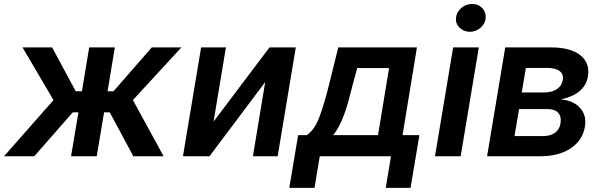

<svg xmlns="http://www.w3.org/2000/svg" viewBox="-35 -783 3011 962"><path d="M-14.9 0 233 -281.6 77.8 -545.5H226.2L344.5 -325.6H375.4L411.9 -545.5H540.5L503.9 -325.6H533.7L725.5 -545.5H873.9L631 -281.6L784.8 0H633.2L514.9 -220.2H486.5L449.6 0H321L358 -220.2H329.5L136.7 0Z M972.7 -545.5H1096.9L1035.2 -174L1315.3 -545.5H1447.1L1356.2 0H1232.2L1293.7 -371.8L1014.6 0H881.7Z M1414.4 158.4 1458.8 -105.8H1502.1Q1521.7 -119.3 1537.5 -141.9Q1553.3 -164.4 1565.7 -197.8Q1589.8 -262.8 1612.6 -354.4L1659.8 -545.5H2054L1981.9 -105.8H2066.4L2022 158.4H1897.7L1924 0H1567.1L1540.8 158.4ZM1634.2 -105.8H1859L1914.4 -441.8H1754.6L1731.2 -354.4Q1720.5 -311.1 1710 -274Q1699.6 -236.9 1688 -206Q1676.5 -175.1 1663.4 -150Q1650.2 -125 1634.2 -105.8Z M2235.4 -545.5H2364L2273.1 0H2144.5ZM2249.6 -693.2Q2251.1 -708.5 2258.3 -721.2Q2265.6 -734 2276.6 -743.4Q2287.6 -752.8 2301.5 -758Q2315.3 -763.1 2330.3 -763.1Q2345.5 -763.1 2358.3 -758.2Q2371.1 -753.2 2381 -742.9Q2400.6 -722.3 2398.4 -693.2Q2397.4 -678.3 2390.3 -665.5Q2383.2 -652.7 2372.2 -643.3Q2361.2 -633.9 2347.1 -628.7Q2333.1 -623.6 2318.5 -623.6Q2289.4 -623.6 2267.8 -644.2Q2247.2 -664.4 2249.6 -693.2Z M2496.4 -545.5H2725.9Q2822.8 -545.5 2872.2 -506.7Q2922.2 -467.3 2910.5 -398.8Q2906.6 -375.7 2895.2 -357.1Q2883.9 -338.4 2866.1 -324.2Q2848.4 -310 2824.9 -300.2Q2801.5 -290.5 2773.8 -285.2Q2838.1 -279.5 2871.1 -242.5Q2905.2 -204.9 2895.6 -148.1Q2884.6 -81 2825.3 -40.5Q2766.3 0 2670.1 0H2405.5ZM2543 -101.2H2686.8Q2723.4 -101.2 2746.1 -118.1Q2768.8 -134.9 2773.1 -164.1Q2779.1 -198.5 2762.1 -217.5Q2745 -236.5 2709.5 -236.5H2565.7ZM2579.2 -319.6H2690.3Q2730.1 -319.6 2755.1 -336.5Q2780.2 -353.3 2784.8 -382.5Q2789.8 -410.5 2769.5 -426.5Q2749.3 -442.5 2708.5 -442.5H2599.8Z"/></svg>

Font: Inter P Semi Bold
Style: Italic
Weight: 600
Italic angle: 9.39999°
Designer: Rasmus Andersson
Foundry: rsms
Version: Version 3.018;git-588b23468